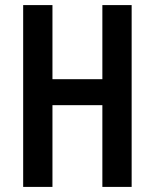

<svg xmlns="http://www.w3.org/2000/svg" viewBox="-20 -734 607 754"><path d="M497 0H382V-321H186V0H71V-714H186V-423H382V-714H497Z"/></svg>

Font: Noto Sans Kannada ExtraCondensed SemiBold
Style: Regular
Weight: 600
Width: 2
Designer: Jelle Bosma - Monotype Design Team
Foundry: Monotype Imaging Inc.
Version: Version 2.005; ttfautohint (v1.8.4.7-5d5b)